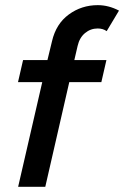

<svg xmlns="http://www.w3.org/2000/svg" viewBox="-20 -719 478 739"><path d="M49.8 0 142.6 -402.8H49.3L68.8 -487.8H162.6L180.2 -560.5Q195.8 -627.4 244.9 -663.3Q293.9 -699.2 356.4 -699.2Q397.9 -699.2 438 -678.2L390.6 -599.1Q376.5 -609.4 356 -609.4Q328.6 -609.4 307.4 -591.8Q286.1 -574.2 278.8 -542.5L266.1 -487.8H389.6L370.1 -402.8H246.6L154.3 0Z"/></svg>

Font: HK Grotesk SmBold Legacy Italic
Style: Regular
Weight: 600
Italic angle: -13°
Designer: Alfredo Marco Pradil
Foundry: Hanken Design Co.
Version: Version 2.022;PS 002.022;hotconv 1.0.88;makeotf.lib2.5.64775